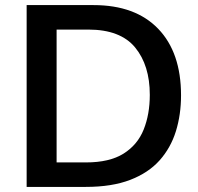

<svg xmlns="http://www.w3.org/2000/svg" viewBox="-20 -733 776 753"><path d="M84.5 0V-713H347Q511 -713 600.5 -620Q690 -527 690 -359Q690 -283.5 669.8 -218.2Q649.5 -153 605.8 -104Q562 -55 490.5 -27.5Q419 0 316.5 0ZM202 -96H317Q409.5 -96 464.5 -130.5Q519.5 -165 543.5 -225Q567.5 -285 567.5 -361Q567.5 -477 509.8 -547Q452 -617 326.5 -617H202Z"/></svg>

Font: Commissioner Medium
Style: Regular
Weight: 500
Designer: Kostas Bartsokas
Foundry: Kostas Bartsokas
Version: Version 1.000; ttfautohint (v1.8.3)